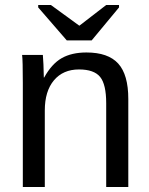

<svg xmlns="http://www.w3.org/2000/svg" viewBox="-20 -748 596 768"><path d="M159.2 -306.2V0H71.3V-415.5Q71.3 -507.8 68.4 -528.3H151.4Q152.8 -514.2 153.8 -490Q154.8 -465.8 155.3 -438H156.7Q187 -492.7 226.8 -515.4Q266.6 -538.1 325.7 -538.1Q412.6 -538.1 452.9 -493.7Q493.2 -449.2 493.2 -352.1V0H404.8V-335Q404.8 -410.6 380.4 -440.4Q356 -470.2 295.9 -470.2Q232.4 -470.2 195.8 -426.8Q159.2 -383.3 159.2 -306.2ZM456.1 -718.3 346.7 -586.4H247.1L132.8 -718.3V-728H183.6L296.9 -645.5H297.9L404.8 -728H456.1Z"/></svg>

Font: Arimo
Style: Regular
Weight: 400
Designer: Steve Matteson
Foundry: Monotype Imaging Inc.
Version: Version 1.33